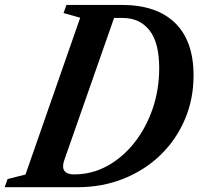

<svg xmlns="http://www.w3.org/2000/svg" viewBox="-74 -782 829 802"><path d="M-54.5 0 -42.5 -34 32.5 -53 261 -708 191.5 -727.5 203.5 -761.5H434Q580 -761.5 657.2 -686.2Q734.5 -611 734.5 -467Q734.5 -368.5 698.5 -283.8Q662.5 -199 597 -135.2Q531.5 -71.5 442.8 -35.8Q354 0 249 0ZM235.5 -53.5Q310 -53.5 374.8 -89.2Q439.5 -125 488 -186.8Q536.5 -248.5 563.8 -328.5Q591 -408.5 591 -497Q591 -603.5 550.5 -655.2Q510 -707 438.5 -707H402.5L194.5 -113Q189.5 -99.5 189.5 -88Q189.5 -53.5 235.5 -53.5Z"/></svg>

Font: Libre Caslon Condensed Bold
Style: Italic
Weight: 700
Italic angle: -22.583°
Designer: Pablo Impallari, Rodrigo Fuenzalida, Katja Schimmel, Ertekin Erdin
Foundry: Pablo Impallari, Rodrigo Fuenzalida
Version: Version 2.000; ttfautohint (v1.8.4.7-5d5b);gftools[0.9.33]